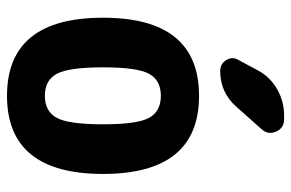

<svg xmlns="http://www.w3.org/2000/svg" viewBox="-160 -650 819 540"><g transform="rotate(90 250.0 -380.5)"><path d="M188 -130.4Q206.1 -96.7 250 -96.7Q293.9 -96.7 312 -130.4Q330.1 -164.1 330.1 -260.3Q330.1 -356.4 312 -389.6Q293.9 -422.9 250 -422.9Q206.1 -422.9 188 -389.6Q169.9 -356.4 169.9 -260.3Q169.9 -164.1 188 -130.4ZM30.3 -260.3Q30.3 -530.3 250 -530.3Q469.7 -530.3 469.7 -260.3Q469.7 9.8 250 9.8Q30.3 9.8 30.3 -260.3ZM304.7 -769.5H315.4Q340.8 -769.5 350.6 -747.1Q360.4 -724.6 343.8 -706.1L280.3 -634.8Q240.2 -589.8 179.7 -589.8Q160.2 -589.8 149.4 -606.9Q138.7 -624 149.4 -641.6L178.7 -696.3Q197.3 -730.5 231.4 -750Q265.6 -769.5 304.7 -769.5Z"/></g></svg>

Font: Rounded-X Mgen+ 1m bold
Style: Bold
Weight: 700
Designer: [Source Han Sans]
Ryoko NISHIZUKA  (kana & ideographs); Paul D. Hunt (Latin, Greek & Cyrillic); Wenlong ZHANG  (bopomofo
Version: Version 1.059.20150602